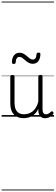

<svg xmlns="http://www.w3.org/2000/svg" viewBox="-20 -1438 686 2366"><path d="M270 18Q222 18 185 -1.5Q148 -21 127.5 -61.5Q107 -102 107 -166V-496Q107 -505 113 -509.5Q119 -514 132 -514Q146 -514 152.5 -509.5Q159 -505 159 -496V-171Q159 -127 171.5 -95.5Q184 -64 210 -47Q236 -30 277 -30Q306 -30 333 -39Q360 -48 383 -66.5Q406 -85 424 -115Q442 -145 452 -186V-496Q452 -506 458.5 -510.5Q465 -515 479 -515Q492 -515 498 -510.5Q504 -506 504 -496V-93Q504 -73 508.5 -58.5Q513 -44 523 -36.5Q533 -29 547 -29Q557 -29 567 -32.5Q577 -36 587 -43Q597 -50 607 -61Q613 -67 620 -66.5Q627 -66 633 -59Q638 -54 639.5 -47Q641 -40 636 -34Q625 -19 609 -7Q593 5 575 12Q557 19 537 19Q517 19 502 13Q487 7 476 -5Q465 -17 459 -35Q453 -53 452 -76V-97Q437 -63 415.5 -41Q394 -19 370 -6Q346 7 320.5 12.5Q295 18 270 18ZM149 -650Q127 -650 127 -671Q128 -728 154 -758Q180 -788 220 -788Q250 -788 272 -775Q294 -762 312 -746Q330 -730 347.5 -717Q365 -704 385 -704Q406 -704 417.5 -721Q429 -738 430 -771Q433 -790 454 -790Q468 -790 473 -785Q478 -780 478 -768Q476 -715 452 -683.5Q428 -652 383 -652Q354 -652 332 -665Q310 -678 291.5 -694.5Q273 -711 255.5 -724Q238 -737 218 -737Q199 -737 187 -720Q175 -703 173 -669Q172 -659 167 -654.5Q162 -650 149 -650ZM0 898H646V908H0ZM0 -20H646V0H0ZM0 -505H646V-500H0ZM0 -1418H646V-1408H0Z"/></svg>

Font: Playwrite FR Trad Guides
Style: Regular
Weight: 400
Designer: Veronika Burian, José Scaglione
Foundry: TypeTogether
Version: Version 1.003